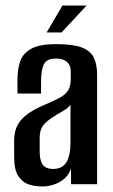

<svg xmlns="http://www.w3.org/2000/svg" viewBox="-20 -664 406 692"><path d="M132 8Q107 8 84.5 1Q62 -6 46.5 -28.5Q31 -51 31 -98V-157Q31 -206 59.5 -235.5Q88 -265 145 -288Q178 -302 197.5 -313Q217 -324 226 -339Q235 -354 235 -380V-405Q235 -424 227.5 -434Q220 -444 208.5 -448.5Q197 -453 182 -453Q149 -453 138.5 -433Q128 -413 128 -369V-327H43V-378Q43 -415 53 -443.5Q63 -472 93 -488.5Q123 -505 182 -505Q243 -505 274.5 -493Q306 -481 318 -456.5Q330 -432 330 -394V0H236V-57Q226 -26 196.5 -9Q167 8 132 8ZM171 -55Q205 -55 219.5 -79.5Q234 -104 234 -148V-287Q227 -275 209 -265Q191 -255 174 -244Q149 -229 136 -212.5Q123 -196 123 -167V-120Q123 -93 129.5 -78.5Q136 -64 147.5 -59.5Q159 -55 171 -55ZM148 -547 205 -644H292L202 -547Z"/></svg>

Font: Alumni Sans SemiBold
Style: Regular
Weight: 600
Designer: Robert E. Leuschke
Foundry: Robert E. Leuschke
Version: Version 1.018